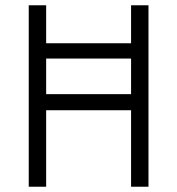

<svg xmlns="http://www.w3.org/2000/svg" viewBox="-20 -708 672 728"><path d="M89 0V-688H155V-544H477V-688H543V0H477V-290H155V0ZM155 -351H477V-486H155Z"/></svg>

Font: Saira Semi Condensed Light
Style: Regular
Weight: 300
Width: 4
Designer: Hector Gatti with collaboration of the Omnibus-Type team
Foundry: Omnibus-Type
Version: Version 1.001; ttfautohint (v1.8)